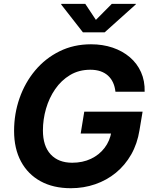

<svg xmlns="http://www.w3.org/2000/svg" viewBox="-20 -968 788 998"><path d="M348.1 10.3Q256.8 10.3 190.9 -25.9Q125 -62 89.1 -128.7Q53.2 -195.3 53.2 -287.6Q53.2 -376.5 81.5 -457.5Q109.9 -538.6 162.6 -601.6Q215.3 -664.6 289.1 -701.2Q362.8 -737.8 453.1 -737.8Q513.7 -737.8 565.2 -720.5Q616.7 -703.1 654.8 -670.7Q692.9 -638.2 713.1 -592.8Q733.4 -547.4 731.9 -491.2H580.1Q577.1 -518.1 567.4 -539.1Q557.6 -560.1 541.3 -575Q524.9 -589.8 502 -597.7Q479 -605.5 449.7 -605.5Q390.1 -605.5 344.2 -577.9Q298.3 -550.3 266.8 -504.6Q235.4 -459 219.2 -403.1Q203.1 -347.2 203.1 -290Q203.1 -209 243.4 -165.5Q283.7 -122.1 355.5 -122.1Q409.7 -122.1 452.9 -142.6Q496.1 -163.1 523.7 -199.5Q551.3 -235.8 559.1 -283.2L589.4 -273.9H399.4L418 -387.7H721.2L705.1 -291.5Q693.8 -220.7 661.9 -164.8Q629.9 -108.9 582.5 -70.1Q535.2 -31.2 475.3 -10.5Q415.5 10.3 348.1 10.3ZM423.3 -947.8 478.5 -864.7 561 -947.8H686.5L685.5 -944.8L523.9 -799.8H411.1L297.9 -944.8L298.8 -947.8Z"/></svg>

Font: Inter 17pt
Style: Bold Italic
Weight: 700
Italic angle: -9.3988°
Version: Version 4.001;git-66647c0bb